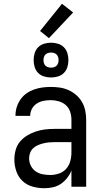

<svg xmlns="http://www.w3.org/2000/svg" viewBox="-20 -988 540 1016"><path d="M214 8Q183 8 152.5 -0.5Q122 -9 99.5 -30Q77 -51 66.5 -81.5Q56 -112 56 -143Q56 -168 62.5 -193Q69 -218 85 -237.5Q101 -257 123 -270.5Q145 -284 169 -292Q193 -300 218 -303Q243 -306 269 -306H358V-355Q358 -376 351 -397Q344 -418 328 -432Q312 -446 291 -452Q270 -458 249 -458Q230 -458 211 -454.5Q192 -451 175.5 -440.5Q159 -430 149.5 -413Q140 -396 140 -377V-375H62V-378Q62 -401 69 -422.5Q76 -444 89 -462.5Q102 -481 120.5 -494Q139 -507 160.5 -514.5Q182 -522 204 -525Q226 -528 249 -528Q273 -528 297 -524.5Q321 -521 343 -511Q365 -501 383.5 -485Q402 -469 414 -448Q426 -427 431 -403Q436 -379 436 -355V0H358V-86Q350 -65 335.5 -46.5Q321 -28 302 -15Q283 -2 260 3Q237 8 214 8ZM246 -62Q269 -62 291.5 -69.5Q314 -77 329.5 -94Q345 -111 351.5 -134Q358 -157 358 -180V-236H269Q254 -236 239 -234.5Q224 -233 209.5 -229.5Q195 -226 181 -220Q167 -214 156 -204Q145 -194 139.5 -179.5Q134 -165 134 -150Q134 -130 143 -111.5Q152 -93 168.5 -81.5Q185 -70 205 -66Q225 -62 246 -62ZM250 -578Q231 -578 213 -583.5Q195 -589 182 -602Q169 -615 163.5 -633Q158 -651 158 -670Q158 -689 163.5 -707Q169 -725 182 -738Q195 -751 213 -756.5Q231 -762 250 -762Q269 -762 287 -756.5Q305 -751 318 -738Q331 -725 336.5 -707Q342 -689 342 -670Q342 -651 336.5 -633Q331 -615 318 -602Q305 -589 287 -583.5Q269 -578 250 -578ZM250 -630Q258 -630 266 -632.5Q274 -635 279.5 -640.5Q285 -646 287.5 -654Q290 -662 290 -670Q290 -678 287.5 -686Q285 -694 279.5 -699.5Q274 -705 266 -707.5Q258 -710 250 -710Q242 -710 234 -707.5Q226 -705 220.5 -699.5Q215 -694 212.5 -686Q210 -678 210 -670Q210 -662 212.5 -654Q215 -646 220.5 -640.5Q226 -635 234 -632.5Q242 -630 250 -630ZM239 -786 192 -824 308 -968 367 -922Z"/></svg>

Font: HulyMono
Style: Regular
Weight: 400
Monospace: yes
Designer: Belleve Invis
Foundry: Belleve Invis
Version: Version 33.2.5; ttfautohint (v1.8.4)